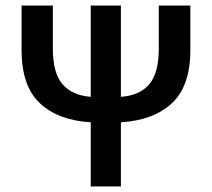

<svg xmlns="http://www.w3.org/2000/svg" viewBox="-20 -674 766 694"><path d="M308 0V-232Q190 -239 124 -301Q58 -363 58 -493V-654H171V-499Q171 -410 206 -369.5Q241 -329 308 -324V-654H417V-324Q485 -329 519.5 -369.5Q554 -410 554 -499V-654H668V-493Q668 -363 601.5 -301Q535 -239 417 -232V0Z"/></svg>

Font: Source Sans Pro SemiBold
Style: Regular
Weight: 600
Designer: Paul D. Hunt
Foundry: Adobe Systems Incorporated
Version: Version 2.045;hotconv 1.0.109;makeotfexe 2.5.65596